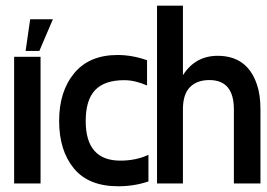

<svg xmlns="http://www.w3.org/2000/svg" viewBox="-20 -647 941 677"><path d="M166.5 -579.1 118.7 -467.3H70.3L86.4 -579.1ZM123 0H29.8V-446.8H123Z M404.3 -80.6Q459.5 -80.6 503.4 -101.1V-7.3Q453.6 9.8 397 9.8Q292 9.8 240.2 -53.5Q188.5 -116.7 188.5 -220.7Q188.5 -324.7 241.7 -388.9Q294.9 -453.1 394.5 -453.1Q446.3 -453.1 498.5 -434.6V-345.7Q455.1 -364.3 418.5 -364.3Q348.6 -364.3 315.4 -329.3Q282.2 -294.4 282.2 -220.2Q282.2 -80.6 404.3 -80.6Z M625 -381.8Q668.5 -450.2 747.6 -450.2Q851.6 -450.2 885.7 -349.6Q898.4 -313.5 898.4 -260.3V0H804.7V-261.2Q804.7 -364.7 718.3 -364.7Q674.3 -364.7 649.7 -339.6Q625 -314.5 625 -261.2V0H533.7V-627H625Z"/></svg>

Font: Keraleeyam
Style: Regular
Weight: 400
Designer: Hussain K. H.
Foundry: Swathanthra Malayalam Computing(SMC) http://smc.org.in
Version: Version 3.0.0+20221109